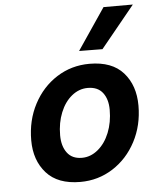

<svg xmlns="http://www.w3.org/2000/svg" viewBox="-56 -845 714 900"><g transform="rotate(-5 301.5 -395.5)"><path d="M73 -206Q73 -300 113 -376Q153 -452 222 -496Q291 -540 376 -540Q482 -540 535 -480Q588 -420 588 -325Q588 -232 548 -156Q508 -80 439 -36Q370 8 286 8Q180 8 126.5 -52Q73 -112 73 -206ZM452 -317Q452 -367 428.5 -397.5Q405 -428 358 -428Q317 -428 283 -400.5Q249 -373 229.5 -325Q210 -277 210 -218Q210 -167 233.5 -135.5Q257 -104 303 -104Q344 -104 378.5 -132.5Q413 -161 432.5 -209.5Q452 -258 452 -317ZM333 -604 465 -799H603L443 -603Z"/></g></svg>

Font: Be Vietnam
Style: Bold Italic
Weight: 700
Italic angle: -9.66701°
Designer: Gabriel Lam
Foundry: TypeRant
Version: Version 3.000